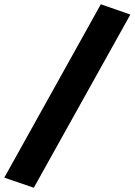

<svg xmlns="http://www.w3.org/2000/svg" viewBox="-89 -793 629 897"><path d="M69 84 -69 37 382 -773 520 -725Z"/></svg>

Font: Nunito Sans 10pt Expanded Black
Style: Italic
Weight: 900
Width: 7
Italic angle: -9°
Designer: Vernon Adams
Foundry: Vernon Adams
Version: Version 3.101;gftools[0.9.27]